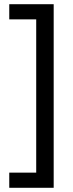

<svg xmlns="http://www.w3.org/2000/svg" viewBox="-20 -734 349 912"><path d="M24 86H152V-642H24V-714H235V158H24Z"/></svg>

Font: Noto Sans Display
Style: Regular
Weight: 400
Designer: Monotype Design Team
Foundry: Monotype Imaging Inc.
Version: Version 2.003